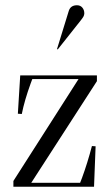

<svg xmlns="http://www.w3.org/2000/svg" viewBox="-20 -711 428 731"><path d="M57 -424H349V-402L99 -15H285L292 -33Q313 -90 330 -155L344 -154L338 0H31V-22L279 -410H103L97 -394Q73 -328 63 -277L48 -278ZM197 -524 242 -670Q249 -691 273 -691Q286 -691 293.5 -682Q301 -673 301 -660Q301 -657 300 -653.5Q299 -650 297.5 -647.5Q296 -645 292.5 -640Q289 -635 286 -631.5Q283 -628 276.5 -619.5Q270 -611 265 -605L200 -523Z"/></svg>

Font: Libre Caslon Display
Style: Regular
Weight: 400
Designer: Pablo Impallari, Rodrigo Fuenzalida
Foundry: Pablo Impallari, Rodrigo Fuenzalida
Version: Version 1.002